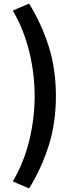

<svg xmlns="http://www.w3.org/2000/svg" viewBox="-20 -853 418 1075"><path d="M143 202 52 163Q115 54 144.5 -69Q174 -192 174 -315Q174 -438 144.5 -561Q115 -684 52 -794L143 -833Q214 -717 253.5 -591Q293 -465 293 -315Q293 -166 253.5 -40Q214 86 143 202Z"/></svg>

Font: Noto Sans HK Thin
Style: Bold
Weight: 700
Version: Version 2.004-H2;hotconv 1.0.118;makeotfexe 2.5.65603